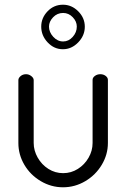

<svg xmlns="http://www.w3.org/2000/svg" viewBox="-20 -788 536 815"><path d="M340 -674.6Q340 -637 311.9 -608Q283.8 -579 247 -579Q209.6 -579 182.3 -608Q155 -637 155 -675Q155 -712 181.9 -740Q208.8 -768 247.4 -768Q284 -768 312 -740.1Q340 -712.1 340 -674.6ZM248 -733Q223 -733 205.5 -714.8Q188 -696.5 188 -675Q188 -651.5 206.1 -631.7Q224.2 -612 248 -612Q271.4 -612 288.7 -631.4Q306 -650.7 306 -675.3Q306 -697 288.7 -715Q271.4 -733 248 -733ZM58 -181V-448Q58 -457 67.5 -465Q77 -473 90.5 -473Q102.7 -473 112.9 -465Q123 -457 123 -448V-181Q123 -149 140 -119Q157 -89 185.5 -71Q214 -53 248 -53Q282 -53 310.5 -71Q339 -89 356 -118.6Q373 -148.1 373 -181V-449Q373 -458.6 382.9 -465.8Q392.7 -473 405.9 -473Q419 -473 428.5 -465.8Q438 -458.6 438 -449V-181Q438 -131.9 412 -88.5Q386 -45 342 -19Q298 7 247.5 7Q197 7 152.9 -19.2Q108.8 -45.4 83.4 -88.5Q58 -131.7 58 -181Z"/></svg>

Font: Dosis
Style: Regular
Weight: 400
Designer: Edgar Tolentino, Pablo Impallari, Igino Marini
Foundry: Edgar Tolentino, Pablo Impallari, Igino Marini
Version: Version 1.007;Glyphs 3.1.1 (3134)